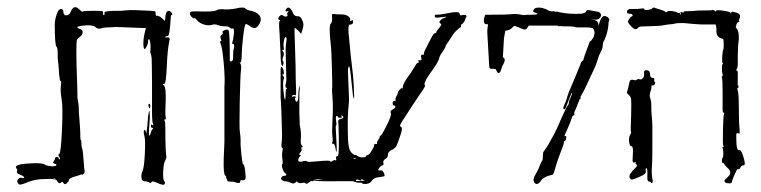

<svg xmlns="http://www.w3.org/2000/svg" viewBox="-20 -753 2112 533"><path d="M448 -723Q452 -723 457 -717Q460 -712 458 -712Q454 -712 454 -704Q451 -653 446 -653Q440 -653 439 -650Q438 -648 442 -649Q443 -649 444 -649Q451 -651 451 -644Q450 -641 449 -633Q445 -614 443 -568Q441 -520 436 -520Q428 -520 435 -516Q441 -511 440 -474Q438 -435 440 -428Q441 -421 438 -421Q434 -421 437 -418Q439 -417 439 -393Q439 -334 442 -316Q442 -314 438 -306Q434 -299 433 -277Q432 -255 436 -250Q440 -245 436 -241Q433 -238 417 -245Q402 -252 401 -248Q399 -243 393 -247Q387 -250 380 -250Q376 -250 374 -254.5Q372 -259 372.5 -266Q373 -273 376 -279Q380 -288 382 -325Q384 -362 381 -375Q377 -388 381 -392Q383 -395 384 -389Q385 -388 385 -386Q386 -379 387 -388Q389 -399 391 -429Q393 -444 395 -446L396 -432Q396 -423 395 -411Q392 -376 395 -376Q397 -378 399 -386Q401 -393 404 -395Q407 -398 403 -398Q399 -398 399 -403Q399 -410 403 -406Q405 -404 405.5 -405Q406 -406 405 -408Q402 -414 402 -443V-526Q402 -543 401.5 -567Q401 -591 401 -592L399 -603L397 -608Q398 -616 398 -624Q398 -632 396.5 -638Q395 -644 394 -644Q391 -644 391 -640Q392 -635 388 -626Q384 -617 382 -617Q378 -617 378 -632Q378 -647 382 -663L385 -675L305 -678L293 -680L307 -679Q297 -677 279 -677Q268 -677 260 -674Q251 -672 246 -677Q237 -686 204 -681Q186 -678 203 -672Q210 -670 209.5 -663Q209 -656 201 -650Q194 -646 193 -640Q192 -634 192 -607Q192 -575 194 -527Q195 -503 195 -481Q195 -480 197 -470Q199 -460 199 -441Q199 -437 202 -401Q203 -389 203 -372Q203 -364 205 -364Q206 -364 206 -354Q206 -345 208 -341Q210 -337 212 -309Q214 -280 215 -278Q215 -273 212.5 -270.5Q210 -268 208 -268L205 -269Q203 -267 188 -263Q173 -259 171 -253Q171 -247 167 -247Q163 -246 150.5 -248.5Q138 -251 138 -253Q138 -255 117 -257L161 -256Q165 -255 165 -254Q165 -250 166 -250Q168 -251 169 -251Q171 -250 165 -244Q160 -239 156 -245Q153 -251 149 -246Q145 -241 138 -251L137 -253Q131 -260 131 -258Q131 -256 105 -256Q79 -256 59 -248Q42 -241 37 -240.5Q32 -240 29 -246Q26 -251 30.5 -256Q35 -261 41 -259Q47 -257 47 -260Q47 -264 36 -268Q25 -272 27 -277Q29 -282 26 -285Q19 -293 38 -297Q50 -299 75 -300Q98 -300 103 -297Q106 -294 114.5 -292.5Q123 -291 129.5 -291.5Q136 -292 136 -294Q136 -309 169 -300Q180 -297 165 -296Q130 -295 127 -302Q133 -310 133 -314Q133 -317 138 -317Q143 -317 143 -313Q143 -312 144 -311Q145 -310 146 -311Q148 -313 144 -318Q140 -324 144 -325Q149 -326 152 -391.5Q155 -457 151 -478Q147 -503 149 -515Q151 -528 148 -528Q146 -528 144 -548Q144 -551 143 -564.5Q142 -578 141 -583Q140 -591 140 -609Q140 -620 137 -623Q132 -628 132 -685Q132 -697 137 -712Q142 -728 149 -728Q156 -728 156 -720Q156 -714 159.5 -711.5Q163 -709 168.5 -711.5Q174 -714 176 -720Q185 -742 200 -727Q208 -719 210 -721Q212 -723 240 -723Q260 -723 263.5 -722Q267 -721 266 -716Q266 -711 268 -711Q272 -713 270 -716Q269 -718 271 -719.5Q273 -721 281.5 -722Q290 -723 302.5 -723Q315 -723 338 -723H346Q346 -723 344 -723L317 -724Q340 -726 376 -724Q404 -723 408.5 -722Q413 -721 412 -715Q412 -709 415 -709Q419 -711 429 -703L438 -695L439 -704Q439 -721 448 -723ZM395 -465Q398 -463 397 -456Q396 -448 393 -456Q391 -462 393 -464Q394 -465 395 -465Z M652 -732Q658 -732 659 -731Q662 -728 666 -726Q670 -724 681 -722Q698 -717 702.5 -706Q707 -695 697 -682Q688 -669 673 -681Q665 -687 662 -686Q659 -685 655 -651.5Q651 -618 651 -596Q650 -580 647 -579Q645 -580 645 -580Q645 -580 647 -577Q651 -571 649 -560Q647 -541 645.5 -470Q644 -399 646 -385Q648 -375 648 -361Q647 -353 650 -325Q653 -297 655 -297Q660 -297 662 -261Q662 -250 649 -253Q647 -253 647 -249Q647 -242 633 -247Q628 -249 617 -249Q611 -249 611 -251Q612 -252 609 -257Q606 -261 608 -261Q610 -261 605 -266Q600 -270 601 -312Q603 -358 603 -359V-435V-511Q605 -534 601 -578.5Q597 -623 592 -633Q589 -639 593 -639Q596 -639 593 -645Q590 -652 595 -656Q600 -659 598 -663Q596 -666 603 -669Q607 -671 610 -671Q613 -671 615 -668Q618 -659 618 -585Q618 -581 623 -583Q628 -585 627 -595Q627 -611 629 -618Q632 -631 627 -631Q623 -631 625 -635Q627 -640 629 -657Q630 -664 629.5 -668Q629 -672 628 -673.5Q627 -675 625 -674Q622 -672 617 -677Q614 -680 605 -680Q593 -680 586 -683Q576 -687 568 -684Q559 -681 546 -685Q533 -689 526 -698L520 -704Q520 -698 511 -707Q507 -712 507 -715Q507 -720 512 -721Q517 -722 549 -721Q574 -721 580 -724Q589 -729 603 -727Q616 -726 638 -730Q644 -732 652 -732Z M780 -732Q787 -732 793 -718Q797 -707 806 -708Q814 -709 819 -697Q825 -686 820 -672L816 -659L808 -668Q800 -676 798 -675Q797 -674 799 -621Q801 -565 801 -534Q801 -526 801.5 -516.5Q802 -507 802 -500.5Q802 -494 802 -493Q802 -490 801 -489Q800 -488 798 -489Q793 -491 791 -487Q790 -485 791 -484.5Q792 -484 794 -485Q798 -487 801 -484Q802 -483 802 -482Q802 -481 800 -482Q798 -483 799 -479Q799 -478 799 -477Q803 -465 807 -475Q808 -479 808 -486Q808 -498 810 -510Q811 -516 811 -517L812 -507L811 -493V-483V-441Q811 -433 811.5 -425Q812 -417 812 -412V-406Q817 -385 815 -366Q814 -353 818 -349Q823 -344 818 -344Q815 -344 817 -340Q819 -336 814 -330Q808 -323 813 -323Q817 -323 813 -319Q808 -314 808 -308Q808 -302 820 -305Q829 -308 832 -305Q834 -303 862 -303L826 -302H811Q825 -302 858 -305Q899 -309 897 -305Q896 -304 897.5 -304Q899 -304 901 -305Q908 -310 911 -308Q913 -307 913.5 -308.5Q914 -310 913 -313Q911 -319 916 -319Q920 -319 920 -331Q921 -342 920.5 -375Q920 -408 919 -416Q918 -421 926 -423Q932 -424 933 -427Q934 -430 929 -432Q927 -433 927 -432Q927 -431 928 -430Q932 -426 924 -426Q918 -426 918 -428Q918 -431 915 -431Q911 -431 913 -418Q915 -405 913 -405Q911 -405 913 -380Q916 -331 914 -331Q913 -332 911 -343Q909 -354 905 -354Q900 -354 902 -357Q905 -362 903 -373Q901 -385 903 -421Q905 -456 903 -481Q901 -507 902 -508Q903 -509 901.5 -561Q900 -613 899 -622Q892 -682 898 -687Q903 -692 902 -703Q901 -711 902 -713Q903 -715 907 -714Q911 -713 928 -713Q939 -713 946.5 -708Q954 -703 952 -697Q951 -695 952.5 -694.5Q954 -694 956 -696Q958 -698 959 -697Q960 -696 960 -692Q960 -685 953 -685Q950 -685 949 -683.5Q948 -682 947.5 -677Q947 -672 947.5 -663Q948 -654 950 -637Q952 -610 960 -544Q961 -532 962 -516Q963 -500 963 -490Q963 -480 963 -478L960 -486Q952 -566 950 -568Q948 -570 947 -565Q945 -558 947 -527Q950 -470 948 -462Q944 -431 946 -369Q947 -338 955 -330Q964 -321 966 -323Q967 -324 974 -319Q983 -314 1004 -315L961 -314Q961 -312 965 -312Q969 -312 967 -314L981 -316Q996 -316 996 -319Q996 -322 1000 -322Q1004 -322 1011.5 -334Q1019 -346 1019 -351Q1019 -355 1024 -353Q1027 -353 1027 -354Q1025 -357 1029 -363Q1034 -370 1034 -372Q1034 -376 1036 -376Q1039 -376 1053 -404Q1068 -434 1065 -439Q1062 -445 1070 -449Q1080 -454 1077 -459Q1076 -460 1074 -460Q1070 -460 1070 -466Q1070 -473 1075 -473Q1080 -473 1078 -477Q1077 -480 1080 -485Q1084 -491 1084 -494Q1084 -496 1086.5 -500Q1089 -504 1092 -506.5Q1095 -509 1096 -508Q1097 -507 1097.5 -507.5Q1098 -508 1098 -510Q1098 -522 1120 -550Q1121 -552 1133 -571Q1135 -574 1136 -575.5Q1137 -577 1138.5 -578Q1140 -579 1141 -579Q1143 -578 1143 -580Q1143 -580 1142 -582Q1140 -586 1143 -586Q1143 -586 1145 -586Q1148 -585 1149.5 -586Q1151 -587 1150 -589Q1148 -596 1149 -599Q1150 -602 1154 -601Q1157 -601 1157 -602Q1155 -606 1164 -622Q1166 -626 1170.5 -635Q1175 -644 1176 -645Q1180 -654 1183.5 -658Q1187 -662 1190 -661H1191Q1189 -663 1198 -674Q1208 -686 1204 -687Q1196 -690 1204 -698Q1208 -702 1213 -703L1220 -706Q1219 -707 1204 -705Q1190 -703 1188 -705Q1186 -708 1187.5 -710.5Q1189 -713 1193 -712Q1201 -712 1216 -715Q1258 -724 1256 -714Q1256 -709 1263 -711Q1272 -713 1274 -710Q1276 -707 1274 -705Q1272 -703 1272 -701Q1272 -698 1268 -692Q1264 -686 1262 -686Q1260 -686 1260 -682Q1260 -677 1258 -677Q1256 -677 1243 -664Q1239 -660 1232 -648.5Q1225 -637 1224 -636Q1217 -627 1217 -625Q1217 -621 1209 -610Q1201 -599 1199 -591Q1198 -582 1171 -545Q1154 -520 1160 -516Q1162 -514 1142 -486Q1141 -484 1137.5 -479Q1134 -474 1131 -469.5Q1128 -465 1126 -462Q1118 -449 1106 -431Q1100 -422 1096.5 -416.5Q1093 -411 1091.5 -407.5Q1090 -404 1091 -402.5Q1092 -401 1094 -400Q1098 -399 1093 -382Q1085 -357 1081 -349Q1077 -341 1068 -337Q1057 -332 1057 -324Q1057 -316 1050 -312Q1043 -308 1044 -301Q1046 -294 1042 -294Q1038 -294 1033 -287Q1028 -280 1031 -280H1039Q1042 -280 1045.5 -273Q1049 -266 1047 -264Q1046 -263 1031 -261Q1018 -260 1012 -251Q1008 -244 997.5 -242.5Q987 -241 983 -246Q969 -245 960 -250L1009 -252H1008Q991 -250 987 -254Q983 -258 983 -254Q983 -251 980 -252Q968 -258 968 -251Q968 -248 965 -250H938Q885 -249 849 -251Q834 -252 862 -253Q867 -254 875 -254H880H879L868 -255Q866 -256 857 -254.5Q848 -253 848 -251Q848 -248 846 -250Q844 -252 837 -246Q831 -241 828 -244Q827 -247 817 -245Q808 -243 804 -250Q800 -245 796.5 -244Q793 -243 790 -244.5Q787 -246 781 -248Q775 -250 769 -250Q757 -255 761 -260Q764 -265 770 -265Q780 -266 770 -274Q768 -275 765.5 -281.5Q763 -288 762.5 -292.5Q762 -297 764 -298Q766 -298 764 -311Q762 -324 764 -333Q766 -342 764 -342Q760 -342 762 -358Q764 -374 762 -413Q762 -421 761 -446.5Q760 -472 759 -482V-532V-560Q759 -567 761 -567.5Q763 -568 765 -563Q768 -558 768 -551Q768 -548 767 -546.5Q766 -545 764 -546Q762 -547 762 -547Q762 -547 765 -543Q770 -538 768 -535Q763 -524 769 -483L771 -476Q773 -478 773 -494Q773 -508 776 -506L777 -507Q776 -508 775 -509Q771 -513 773 -519Q775 -525 775 -533Q775 -536 774 -567.5Q773 -599 773 -615Q773 -627 775 -639Q777 -650 773 -650Q770 -650 768 -638.5Q766 -627 768 -619Q768 -614 766 -614Q765 -615 764 -615Q763 -614 765 -611Q771 -604 765 -592L764 -585Q767 -585 767 -577Q766 -570 764 -570Q759 -572 759 -601Q759 -608 756 -662Q753 -695 757 -695Q759 -695 757 -697Q756 -698 755 -698Q750 -700 755 -707Q761 -714 765 -710Q772 -705 777 -708Q779 -709 778 -711Q776 -715 779 -719Q782 -723 781 -723Q780 -723 778 -722Q774 -720 773 -722.5Q772 -725 776 -730Q778 -732 780 -732Z M1475 -732Q1484 -732 1491 -729Q1494 -729 1499.5 -725.5Q1505 -722 1509 -722Q1511 -721 1513.5 -721.5Q1516 -722 1518 -722Q1520 -722 1520 -720Q1527 -722 1533 -719Q1561 -713 1595 -715Q1607 -718 1607 -721Q1608 -727 1620 -724L1631 -722Q1641 -721 1645 -718Q1653 -710 1643 -701Q1639 -698 1631 -698.5Q1623 -699 1618 -698Q1619 -698 1625 -698Q1631 -698 1634 -696Q1642 -693 1642 -680Q1644 -696 1652 -706Q1657 -711 1665 -706.5Q1673 -702 1671 -695Q1669 -694 1669 -684Q1667 -661 1657 -640Q1654 -637 1653.5 -629.5Q1653 -622 1652 -619Q1651 -615 1647.5 -608.5Q1644 -602 1643 -599Q1635 -573 1629 -561Q1624 -551 1612.5 -525.5Q1601 -500 1593 -487Q1591 -486 1591.5 -483Q1592 -480 1591 -478Q1591 -477 1589 -477Q1587 -477 1588 -475Q1588 -473 1586 -469.5Q1584 -466 1584 -465Q1583 -460 1578.5 -451Q1574 -442 1574 -438Q1576 -435 1572 -432.5Q1568 -430 1568 -428Q1565 -417 1556.5 -398Q1548 -379 1546 -374Q1547 -376 1549.5 -375.5Q1552 -375 1552 -373Q1552 -362 1546 -361Q1546 -360 1545 -355Q1544 -350 1543 -348Q1529 -313 1521 -285Q1520 -283 1518.5 -276.5Q1517 -270 1514 -268Q1513 -268 1506 -266Q1499 -264 1495 -262Q1494 -261 1490 -259Q1484 -256 1483 -253Q1477 -243 1470 -242Q1463 -243 1461 -253Q1461 -259 1466.5 -268.5Q1472 -278 1473 -281Q1475 -284 1478.5 -293.5Q1482 -303 1486 -308Q1487 -311 1487 -320Q1487 -329 1489 -332Q1501 -348 1504 -355L1519 -382Q1522 -388 1527.5 -399.5Q1533 -411 1535 -417Q1537 -421 1544.5 -438Q1552 -455 1558 -463Q1559 -463 1559 -467Q1559 -472 1563.5 -481.5Q1568 -491 1568 -496Q1568 -495 1566 -494Q1564 -492 1565 -491Q1563 -485 1551 -455Q1548 -446 1544 -451Q1543 -455 1547 -463Q1551 -471 1551 -472Q1554 -483 1559 -497Q1564 -509 1574.5 -533.5Q1585 -558 1590 -571Q1590 -572 1592.5 -578Q1595 -584 1599 -585Q1601 -595 1613 -626Q1614 -628 1615 -631.5Q1616 -635 1617 -637Q1618 -639 1621 -640L1628 -650Q1634 -667 1625 -675Q1619 -677 1606.5 -677Q1594 -677 1591 -677Q1589 -677 1582.5 -677Q1576 -677 1573 -679Q1568 -680 1541 -680Q1539 -681 1536.5 -680.5Q1534 -680 1531.5 -680Q1529 -680 1528 -682H1515Q1505 -682 1494 -682Q1483 -682 1469 -682Q1455 -682 1448 -682Q1447 -681 1444 -676Q1441 -671 1437 -671Q1433 -671 1425.5 -674.5Q1418 -678 1414 -679Q1408 -684 1402 -676Q1394 -668 1383 -668Q1382 -665 1379 -646L1376 -594Q1381 -592 1381 -587Q1382 -582 1374 -569Q1373 -567 1371 -559.5Q1369 -552 1365 -550Q1361 -549 1357 -560Q1355 -562 1349.5 -562Q1344 -562 1343 -562Q1338 -562 1338 -570Q1337 -585 1335.5 -614.5Q1334 -644 1333 -658Q1332 -670 1335 -685Q1334 -686 1330.5 -686Q1327 -686 1326 -687Q1320 -694 1327 -712Q1388 -712 1405 -714Q1415 -715 1433 -711Q1439 -712 1453 -712Q1467 -712 1473 -714Q1472 -716 1466.5 -717.5Q1461 -719 1460 -722Q1462 -732 1475 -732Z M1795 -732H1796Q1797 -731 1811 -727Q1824 -723 1826 -721Q1830 -717 1831 -720Q1835 -724 1847 -722Q1860 -720 1860 -718L1862 -717Q1863 -717 1864 -717Q1870 -718 1867 -714Q1868 -712 1868 -712Q1871 -714 1869 -718Q1868 -719 1869.5 -719.5Q1871 -720 1873 -719Q1878 -717 1878 -719Q1878 -722 1884 -722H1883H1890Q1904 -722 1909 -723Q1914 -724 1937 -724Q1956 -724 1957 -725Q1959 -727 1964 -723Q1967 -720 1968 -722Q1967 -724 1971 -724.5Q1975 -725 1982 -724Q2006 -721 2008 -718Q2010 -712 2010 -718Q2010 -722 2020 -719Q2039 -715 2033 -702Q2032 -700 2031.5 -697.5Q2031 -695 2032 -694Q2034 -692 2030 -692Q2027 -692 2024 -684Q2023 -679 2022.5 -678.5Q2022 -678 2024 -675Q2026 -672 2027 -671Q2031 -666 2031 -645L2029 -626L2028 -596Q2029 -565 2026 -563Q2024 -561 2024 -558Q2024 -556 2026 -557Q2029 -559 2028 -535V-515Q2029 -517 2029.5 -516.5Q2030 -516 2030 -513Q2030 -508 2028 -508Q2025 -508 2028 -502Q2031 -493 2031 -454Q2031 -414 2033 -396Q2034 -382 2032 -382Q2032 -382 2029 -383Q2025 -385 2024 -380Q2024 -377 2024 -366Q2024 -333 2033 -336Q2035 -337 2037 -334Q2039 -331 2042 -323Q2052 -293 2044 -294Q2040 -295 2036 -289Q2033 -283 2031 -283Q2030 -283 2028 -284Q2026 -284 2019 -268Q2012 -252 2012 -248Q2012 -244 2004.5 -244Q1997 -244 1993 -247Q1990 -249 1992 -254L1999 -260Q2006 -267 2007 -271Q2008 -276 2006 -279.5Q2004 -283 2000 -286.5Q1996 -290 1994 -293Q1989 -301 1986 -301Q1984 -301 1984 -307Q1984 -313 1986 -315Q1988 -317 1988 -327.5Q1988 -338 1986 -342Q1984 -345 1988 -345Q1991 -345 1988 -348Q1986 -350 1987 -392.5Q1988 -435 1990 -437Q1991 -438 1991 -439Q1991 -440 1989 -440Q1986 -440 1986 -449V-459V-497Q1986 -533 1984 -537Q1983 -540 1985 -542Q1988 -545 1986 -547Q1984 -552 1984 -563.5Q1984 -575 1986 -575Q1989 -575 1986 -578Q1984 -580 1985 -597Q1986 -614 1988 -615Q1989 -616 1989 -630.5Q1989 -645 1987 -645Q1966 -649 1969 -672L1967 -685H1948H1929Q1906 -686 1878 -689Q1858 -689 1855 -688Q1849 -686 1846 -686Q1837 -686 1817 -682Q1812 -681 1778 -680Q1756 -680 1754 -678Q1751 -675 1748 -673Q1743 -669 1733 -679Q1726 -686 1723 -692Q1723 -694 1725.5 -698.5Q1728 -703 1731.5 -706Q1735 -709 1736 -708V-711Q1735 -715 1728 -715Q1723 -715 1721.5 -716.5Q1720 -718 1721 -722Q1722 -729 1735 -728Q1753 -728 1759 -729Q1769 -731 1769 -727Q1769 -725 1773.5 -725Q1778 -725 1783.5 -726.5Q1789 -728 1791 -730Q1792 -732 1795 -732ZM1902 -720H1913L1912 -719Q1912 -716 1910 -718ZM1928 -718 1932 -717Q1934 -715 1932 -715Q1930 -715 1928 -718ZM1775 -558Q1785 -558 1785 -544Q1785 -537 1791 -537Q1798 -537 1796 -531Q1796 -525 1798 -525Q1800 -525 1798 -520Q1797 -516 1791 -516Q1788 -515 1788 -514Q1790 -512 1786 -500Q1782 -488 1785 -480Q1788 -474 1788 -461Q1788 -443 1789 -434Q1791 -416 1791 -402V-352Q1791 -307 1790 -293Q1788 -272 1791 -257Q1793 -246 1790 -245Q1787 -244 1787 -246Q1787 -249 1782 -249Q1777 -249 1777 -260Q1778 -286 1775 -286Q1771 -286 1773 -278Q1773 -275 1772.5 -273.5Q1772 -272 1769.5 -270Q1767 -268 1764.5 -266.5Q1762 -265 1755 -262Q1739 -255 1735 -254.5Q1731 -254 1728 -260Q1724 -268 1744 -287Q1751 -294 1747 -296Q1743 -298 1745 -301Q1746 -303 1744 -303Q1744 -303 1742 -302Q1737 -300 1736 -307Q1736 -313 1737 -328Q1738 -347 1733 -347Q1728 -347 1726.5 -359Q1725 -371 1729 -378Q1733 -385 1732 -386Q1730 -388 1732 -430Q1733 -470 1732 -477.5Q1731 -485 1725 -490Q1718 -496 1721 -499Q1723 -504 1725 -514Q1727 -526 1729.5 -529.5Q1732 -533 1739 -531Q1747 -529 1748 -532Q1749 -533 1751.5 -533.5Q1754 -534 1755 -533Q1760 -531 1764.5 -536Q1769 -541 1768 -548Q1767 -557 1772 -558Z"/></svg>

Font: Strokes
Style: Regular
Weight: 400
Version: Version 1.0